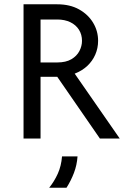

<svg xmlns="http://www.w3.org/2000/svg" viewBox="-20 -645 582 894"><path d="M89.6 0V-625H246.5Q305.6 -625 347.9 -601.4Q390.3 -577.8 413.5 -539.2Q436.8 -500.7 436.8 -454.9Q436.8 -420.8 423.6 -390.6Q410.4 -360.4 386.1 -337.8Q361.8 -315.3 327.8 -302.1L537.5 0H445.1L246.5 -287.5H168.8V0ZM168.8 -354.2H246.5Q286.8 -354.2 312.2 -369.1Q337.5 -384 349.7 -407.3Q361.8 -430.6 361.8 -454.9Q361.8 -484 347.6 -506.6Q333.3 -529.2 307.3 -541.7Q281.2 -554.2 246.5 -554.2H168.8ZM209 229.2Q232.6 200 249 163.9Q265.3 127.8 268.8 83.3H341Q338.2 123.6 324.3 160.1Q310.4 196.5 289.6 229.2Z"/></svg>

Font: Afacad Flux
Style: Regular
Weight: 400
Designer: Kristian Moeller
Foundry: Dicotype
Version: Version 1.100